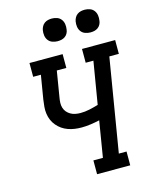

<svg xmlns="http://www.w3.org/2000/svg" viewBox="-137 -1042 893 1130"><g transform="rotate(-15 309.0 -477.0)"><path d="M311 0V-84H369L405 -303Q378 -297 350 -293Q322 -289 295 -289Q273 -289 252.5 -292Q232 -295 212.5 -302Q193 -309 176.5 -320.5Q160 -332 147 -347.5Q134 -363 126 -381.5Q118 -400 115 -421Q112 -442 114 -463.5Q116 -485 119 -506L143 -651H96V-735H298V-651H240L214 -493Q211 -477 210.5 -461Q210 -445 214.5 -430.5Q219 -416 228.5 -405Q238 -394 251 -386.5Q264 -379 279.5 -376Q295 -373 310 -373Q338 -373 365.5 -379Q393 -385 420 -393L463 -651H416V-735H618V-651H560L466 -84H513V0ZM490 -816Q474 -816 458.5 -821.5Q443 -827 433.5 -839.5Q424 -852 421.5 -868.5Q419 -885 422 -902Q424 -913 430 -924Q436 -935 446 -942Q456 -949 467.5 -951.5Q479 -954 490 -954Q507 -954 522 -948.5Q537 -943 546.5 -930.5Q556 -918 558.5 -901.5Q561 -885 558 -868Q557 -857 551 -846Q545 -835 535 -828Q525 -821 513.5 -818.5Q502 -816 490 -816ZM290 -816Q274 -816 258.5 -821.5Q243 -827 233.5 -839.5Q224 -852 221.5 -868.5Q219 -885 222 -902Q224 -913 230 -924Q236 -935 246 -942Q256 -949 267.5 -951.5Q279 -954 290 -954Q307 -954 322 -948.5Q337 -943 346.5 -930.5Q356 -918 358.5 -901.5Q361 -885 358 -868Q357 -857 351 -846Q345 -835 335 -828Q325 -821 313.5 -818.5Q302 -816 290 -816Z"/></g></svg>

Font: Iosevka Slab MdExObl
Style: Regular
Weight: 500
Width: 7
Italic angle: -9°
Monospace: yes
Designer: Belleve Invis
Foundry: Belleve Invis
Version: Version 11.1.1; ttfautohint (v1.8.3)